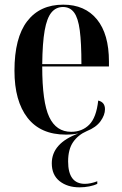

<svg xmlns="http://www.w3.org/2000/svg" viewBox="-20 -567 525 823"><path d="M321 236Q269 236 235.5 209.5Q202 183 202 133Q202 47 316 5Q291 10 262 10Q154 10 98 -62Q42 -134 42 -264Q42 -405 96.5 -476Q151 -547 251 -547Q344 -547 395.5 -484Q447 -421 447 -303V-282H161Q161 -129 191 -65.5Q221 -2 285 -2Q332 -2 362.5 -32.5Q393 -63 401 -136Q430 -129 430 -99Q430 -74 411 -47.5Q392 -21 352 -5Q315 11 293.5 42Q272 73 272 125Q272 221 344 221Q368 221 397 210V221Q383 228 362.5 232Q342 236 321 236ZM329 -292Q329 -383 322 -436.5Q315 -490 297.5 -513.5Q280 -537 250 -537Q220 -537 200.5 -513.5Q181 -490 171.5 -436.5Q162 -383 161 -292Z"/></svg>

Font: Noto Serif Display Condensed SemiBold
Style: Regular
Weight: 600
Width: 3
Designer: Monotype Design Team
Foundry: Monotype Imaging Inc.
Version: Version 2.009